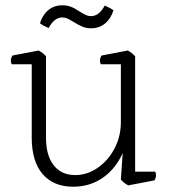

<svg xmlns="http://www.w3.org/2000/svg" viewBox="-20 -696 646 726"><path d="M564 -14 465 5Q448 -4 437 -17L444 -117Q416 -56 367.5 -23Q319 10 257 10Q182 10 141 -38Q100 -86 100 -175V-453H24Q21 -460 21 -467Q21 -476 27 -486L126 -505Q143 -496 154 -483V-175Q154 -108 183 -71Q212 -34 264 -34Q310 -34 349.5 -61.5Q389 -89 413 -134.5Q437 -180 437 -234V-453H361Q358 -460 358 -467Q358 -476 364 -486L463 -505Q480 -496 491 -483V-47H567Q570 -40 570 -33Q570 -24 564 -14ZM409 -657Q399 -625 377 -607Q355 -589 324 -589Q308 -589 293.5 -594.5Q279 -600 258 -613Q242 -623 233.5 -626.5Q225 -630 216 -630Q185 -630 164 -590Q141 -600 131 -608Q141 -640 163 -658Q185 -676 216 -676Q232 -676 246.5 -671Q261 -666 282 -652Q298 -642 306.5 -638.5Q315 -635 324 -635Q355 -635 376 -675Q399 -665 409 -657Z"/></svg>

Font: Scope One
Style: Regular
Weight: 400
Designer: Dalton Maag Ltd
Foundry: Dalton Maag Ltd
Version: Version 1.002; ttfautohint (v1.4.1) -l 11 -r 50 -G 50 -x 14 